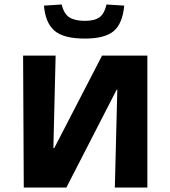

<svg xmlns="http://www.w3.org/2000/svg" viewBox="-20 -836 756 856"><path d="M86 0 83 -588H228L218 -176H222L435 -588H637V0H492L503 -436H500L276 0ZM358 -664Q263 -664 222.5 -699.5Q182 -735 176 -811L255 -816Q265 -774 289.5 -758.5Q314 -743 358 -743Q401 -743 423 -758.5Q445 -774 455 -816L534 -811Q526 -730 486.5 -697Q447 -664 358 -664Z"/></svg>

Font: Ruda SemiBold
Style: Bold
Weight: 900
Designer: Mariela Monsalve and Angelina Sanchez
Foundry: Mariela Monsalve and Angelina Sanchez
Version: Version 2.000